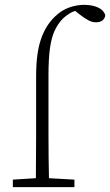

<svg xmlns="http://www.w3.org/2000/svg" viewBox="-20 -772 454 792"><path d="M33 0V-31L128 -37Q128 -81 128.5 -125Q129 -169 129 -213V-458Q129 -551 148.5 -609Q168 -667 207 -704Q234 -730 265 -741Q296 -752 327 -752Q361 -752 384.5 -741Q408 -730 414 -710Q414 -698 404 -689Q394 -680 376 -680Q360 -680 345 -688Q330 -696 309 -712L290 -727Q277 -723 264.5 -715Q252 -707 239 -695Q218 -673 205 -644.5Q192 -616 186 -572.5Q180 -529 180 -461V-213Q180 -169 180.5 -125Q181 -81 182 -37L287 -31V0Z"/></svg>

Font: Source Serif 4 SmText Light
Style: Regular
Weight: 300
Designer: Frank Grießhammer
Foundry: Adobe
Version: Version 4.005;hotconv 1.1.0;makeotfexe 2.6.0